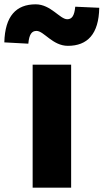

<svg xmlns="http://www.w3.org/2000/svg" viewBox="-79 -868 479 888"><path d="M235 -656C325 -656 378 -710 380 -832L269 -837C265 -794 253 -779 232 -779C198 -779 156 -848 86 -848C-4 -848 -56 -794 -59 -672L52 -666C56 -710 68 -725 90 -725C124 -725 164 -656 235 -656ZM72 0H250V-569H72Z"/></svg>

Font: Noto Sans JP Black
Style: Regular
Weight: 900
Designer: Ryoko NISHIZUKA  (kana, bopomofo & ideographs); Paul D. Hunt (Latin, Greek & Cyrillic); Sandoll Communications , Soo-you
Foundry: Adobe
Version: Version 2.002;hotconv 1.0.116;makeotfexe 2.5.65601